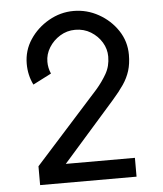

<svg xmlns="http://www.w3.org/2000/svg" viewBox="-53 -786 706 833"><g transform="rotate(-5 300.0 -370.0)"><path d="M88 0V-82L367 -392Q393 -422 412 -455Q431 -488 431 -530Q431 -563 413.5 -592Q396 -621 366 -639.5Q336 -658 298 -658Q262 -658 232 -639.5Q202 -621 184 -592Q166 -563 166 -530Q166 -503 177 -478L97 -437Q76 -479 76 -529Q76 -587 107.5 -634.5Q139 -682 190 -711Q241 -740 298 -740Q356 -740 407 -711.5Q458 -683 489.5 -635.5Q521 -588 521 -530Q521 -491 511.5 -460.5Q502 -430 483 -402Q464 -374 435 -341L207 -82H508V0Z"/></g></svg>

Font: Tiny
Style: Regular
Weight: 400
Designer: Philipp Nurullin, Konstantin Bulenkov
Foundry: JetBrains
Version: Version 2.251; ttfautohint (v1.8.4.7-5d5b)